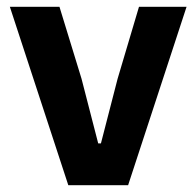

<svg xmlns="http://www.w3.org/2000/svg" viewBox="-20 -545 578 565"><path d="M181 0 9 -525H155L220 -313L269 -123H277L326 -313L389 -525H529L357 0Z"/></svg>

Font: IBM Plex Sans Arabic
Style: Bold
Weight: 700
Designer: Mike Abbink, Paul van der Laan, Pieter van Rosmalen, Wael Morcos, Khajak Apelian
Foundry: Bold Monday
Version: Version 1.2